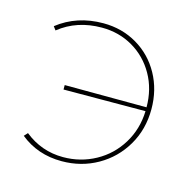

<svg xmlns="http://www.w3.org/2000/svg" viewBox="-77 -542 629 625"><g transform="rotate(15 237.5 -229.5)"><path d="M421 -234Q421 -166 389 -111.5Q357 -57 302.5 -26Q248 5 182 5Q101 5 42 -43L53 -55Q110 -9 183 -9Q242 -9 292 -36.5Q342 -64 372 -113Q402 -162 404 -223L128 -222V-237L404 -236Q404 -297 376.5 -345.5Q349 -394 302 -421.5Q255 -449 197 -449Q113 -449 53 -401L44 -413Q109 -464 198 -464Q261 -464 312 -434Q363 -404 392 -351.5Q421 -299 421 -234Z"/></g></svg>

Font: Ysabeau SC Thin
Style: Regular
Weight: 200
Designer: Christian Thalmann (Catharsis Fonts)
Version: Version 0.003